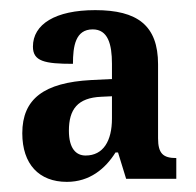

<svg xmlns="http://www.w3.org/2000/svg" viewBox="-20 -739 387 379"><path d="M112 -380C157 -380 188 -406 208 -438H213L229 -386H328V-427C302 -427 292 -436 292 -466V-612C292 -689 251 -719 168 -719C89 -719 45 -691 45 -647C45 -618 68 -613 124 -613C124 -648 129 -681 163 -681C193 -681 201 -652 201 -613V-583L160 -581C67 -576 24 -544 24 -476C24 -415 57 -380 112 -380ZM149 -432C130 -432 116 -446 116 -481C116 -523 133 -546 180 -548L201 -549V-505C201 -461 184 -432 149 -432Z"/></svg>

Font: Noto Serif Khmer ExtraCondensed
Style: Bold
Weight: 700
Width: 2
Designer: Danh Hong and the Monotype Design Team
Foundry: Monotype Imaging Inc.
Version: Version 2.004